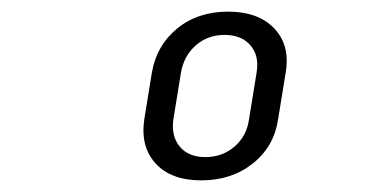

<svg xmlns="http://www.w3.org/2000/svg" viewBox="-20 -755 640 330"><path d="M326 -445Q274 -445 247.5 -474Q221 -503 228 -550L241 -630Q249 -677 284.5 -706Q320 -735 372 -735Q424 -735 451.5 -706Q479 -677 471 -630L458 -550Q451 -503 414.5 -474Q378 -445 326 -445ZM333 -485Q362 -485 383 -503Q404 -521 408 -550L421 -630Q426 -659 410.5 -677Q395 -695 366 -695Q337 -695 316.5 -677Q296 -659 291 -630L278 -550Q274 -521 289 -503Q304 -485 333 -485Z"/></svg>

Font: NKDuy Mono
Style: Italic
Weight: 400
Italic angle: -9°
Monospace: yes
Designer: NKDuy
Foundry: NKDuy
Version: Version 2.251; ttfautohint (v1.8.4.7-5d5b)